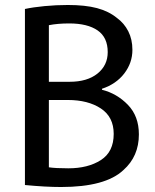

<svg xmlns="http://www.w3.org/2000/svg" viewBox="-20 -715 621 770"><path d="M80 -679Q112 -686 158.5 -690.5Q205 -695 252 -695Q322 -695 369 -682.5Q416 -670 449 -643Q478 -622 494.5 -589.5Q511 -557 511 -515Q511 -463 478.5 -420.5Q446 -378 389 -359V-355Q449 -340 493 -294.5Q537 -249 537 -176Q537 -88 475 -33Q403 35 225 35Q163 35 80 27ZM259 -387Q330 -387 371 -420Q412 -453 412 -506Q412 -565 371.5 -593Q331 -621 258 -621Q211 -621 176 -614V-387ZM176 -44Q203 -40 254 -40Q333 -40 384.5 -73Q436 -106 436 -178Q436 -246 384.5 -280Q333 -314 252 -314H176Z"/></svg>

Font: LINE Seed Sans KR Regular
Style: Regular
Weight: 400
Designer: LINE VX Design & Sandoll Inc & Dalton Maag Ltd
Foundry: Sandoll Inc.
Version: Version 1.000